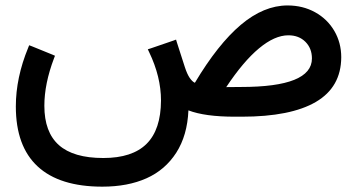

<svg xmlns="http://www.w3.org/2000/svg" viewBox="-20 -437 1337 719"><path d="M883.1 -111.3Q1148.1 -111.3 1148.1 -218.1Q1148.1 -255.9 1123.7 -280.4Q1099.2 -304.8 1059.9 -304.8Q1008.6 -304.8 949.9 -255.9Q891.2 -207.1 827.2 -110.8ZM582.9 -60.5Q582.9 -149.6 538.5 -241.8L533.5 -252.4L544.6 -255.9L629.7 -285.1L639.3 -288.7L642.3 -278.6L672 -186.4Q680.6 -159.7 690.4 -145.3Q700.3 -131 709.8 -127Q796 -271.5 881.9 -344.1Q967.8 -416.6 1056.9 -416.6Q1113.9 -416.6 1159.9 -391.2Q1206 -365.7 1232 -321.2Q1257.9 -276.6 1257.9 -222.7Q1257.4 -110.8 1163 -55.4Q1068.5 0 885.1 0H859.4Q747.1 0 685.6 -23.7Q681.6 70 640.1 134.8Q598.5 199.5 528.5 230.7Q458.4 262 363.2 262Q203 262 121.2 186.4Q39.3 110.8 39.3 -38.3Q39.3 -146.1 85.6 -258.4L89.2 -267.5L98.7 -264L176.8 -232.2L185.9 -228.2L182.4 -219.1Q146.1 -123.4 146.1 -40.8Q146.1 57.9 200.5 106.3Q254.9 154.7 366.8 154.7Q475.6 154.7 529 101.5Q582.4 48.4 582.9 -60.5Z"/></svg>

Font: Vazir FD Medium
Style: Regular
Weight: 500
Foundry: DejaVu fonts team - Redesigned by Saber Rastikerdar
Version: Version 21.10;October 20, 2019;FontCreator 12.0.0.2547 64-bi